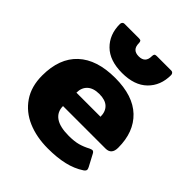

<svg xmlns="http://www.w3.org/2000/svg" viewBox="-204 -858 1003 1003"><g transform="rotate(45 297.0 -357.0)"><path d="M120 -711Q120 -719 124.5 -724Q129 -729 136 -729H244Q254 -729 257.5 -724.5Q261 -720 261 -710Q261 -661 309 -661Q357 -661 357 -710Q357 -720 360.5 -724.5Q364 -729 374 -729H482Q489 -729 493.5 -724Q498 -719 498 -711Q498 -634 449 -586Q400 -538 309 -538Q217 -538 168.5 -586Q120 -634 120 -711ZM23 -234Q23 -361 95 -428Q167 -495 302 -495Q434 -495 502.5 -429.5Q571 -364 571 -248Q571 -198 527 -198H213Q213 -155 245.5 -132Q278 -109 344 -109Q385 -109 412.5 -116.5Q440 -124 468 -139Q480 -144 484 -144Q493 -144 499 -132L533 -68Q538 -58 538 -53Q538 -44 526 -36Q485 -9 433 3Q381 15 314 15Q230 15 164.5 -13Q99 -41 61 -97Q23 -153 23 -234ZM391 -297Q391 -335 369 -356Q347 -377 303 -377Q259 -377 236 -355.5Q213 -334 213 -297Z"/></g></svg>

Font: Mitr SemiBold
Style: Regular
Weight: 600
Designer: Thanarat Vachiruckul
Foundry: Cadson Demak
Version: Version 1.002